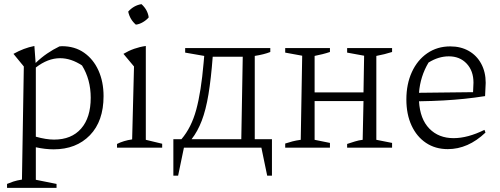

<svg xmlns="http://www.w3.org/2000/svg" viewBox="-20 -713 2413 927"><path d="M14 194V175Q28 169 44.5 163.5Q61 158 86 154L95 -392L45 -453Q70 -467 95 -476.5Q120 -486 146 -491L152 -409Q179 -435 207.5 -454.5Q236 -474 267 -489Q272 -490 279 -490Q341 -490 386 -458.5Q431 -427 455.5 -372.5Q480 -318 480 -249Q480 -128 414 -60Q348 8 239 8Q198 8 153 -2V155L253 175V194ZM270 -432Q211 -432 153 -387V-53Q203 -39 241 -39Q325 -39 371.5 -92Q418 -145 418 -241Q418 -329 376 -397Q323 -432 270 -432Z M545 0V-18Q561 -26 579 -31.5Q597 -37 618 -40L627 -392L576 -453Q601 -468 628 -477.5Q655 -487 684 -491V-38L763 -19V0ZM663 -693Q693 -666 698 -629Q687 -616 670 -606Q653 -596 636 -594Q607 -619 599 -657Q626 -687 663 -693Z M817 135V-41H856Q904 -97 927.5 -183.5Q951 -270 963 -409L966 -443L874 -459V-481H1285V-462Q1255 -450 1210 -443V-41H1293V135H1270L1242 0H868L840 135ZM1007 -439Q999 -333 986.5 -257.5Q974 -182 954 -130Q934 -78 905 -41H1145L1152 -439Z M1357 0V-20Q1375 -26 1392.5 -30.5Q1410 -35 1432 -38L1439 -444L1357 -459V-481H1573V-462Q1555 -456 1537 -451.5Q1519 -447 1499 -443V-267H1735L1738 -444L1656 -459V-481H1873V-462Q1854 -456 1836 -451.5Q1818 -447 1797 -443V-38L1873 -23V0H1656V-18Q1674 -24 1693.5 -30Q1713 -36 1731 -38L1735 -225H1499V-38L1573 -23V0Z M2142 7Q2082 7 2037 -23Q1992 -53 1967 -107Q1942 -161 1942 -233Q1942 -307 1968.5 -365Q1995 -423 2043 -456Q2091 -489 2154 -489Q2205 -489 2243.5 -467Q2282 -445 2303.5 -405Q2325 -365 2325 -313L2322 -249Q2271 -241 2222.5 -236Q2174 -231 2121 -228Q2068 -225 2003 -224Q2008 -138 2053 -92Q2098 -46 2170 -46Q2238 -46 2319 -86L2324 -73Q2240 7 2142 7ZM2049 -411Q2009 -344 2003 -265L2264 -268L2266 -314Q2266 -371 2233 -406Q2200 -441 2147 -441Q2097 -441 2049 -411Z"/></svg>

Font: Piazzolla Light
Style: Regular
Weight: 300
Designer: Juan Pablo del Peral
Foundry: Huerta Tipografica
Version: Version 1.330